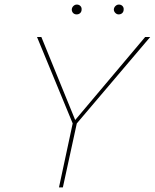

<svg xmlns="http://www.w3.org/2000/svg" viewBox="-20 -820 677 840"><path d="M316 -280 255 0H238L298 -280L142 -658H161L309 -295L615 -658H637ZM294 -779Q295 -788 301.5 -794Q308 -800 316 -800Q326 -800 332 -793.5Q338 -787 337 -778Q337 -769 331 -763Q325 -757 315 -757Q306 -757 300 -763Q294 -769 294 -779ZM478 -779Q479 -788 485.5 -794Q492 -800 500 -800Q510 -800 516 -793.5Q522 -787 521 -778Q521 -769 515 -763Q509 -757 499 -757Q491 -757 484.5 -763.5Q478 -770 478 -779Z"/></svg>

Font: Ysabeau Thin
Style: Italic
Weight: 200
Italic angle: -12°
Designer: Christian Thalmann (Catharsis Fonts)
Version: Version 0.003